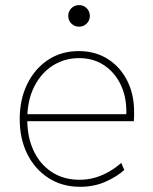

<svg xmlns="http://www.w3.org/2000/svg" viewBox="-20 -718 595 746"><path d="M291 7.8Q222.2 7.8 169.2 -25.9Q116.2 -59.6 86.4 -118.9Q56.6 -178.2 56.6 -255.9Q56.6 -331.1 85.4 -390.6Q114.3 -450.2 166 -484.9Q217.8 -519.5 286.1 -519.5Q350.1 -519.5 398.4 -489Q446.8 -458.5 473.9 -405.3Q501 -352.1 501 -284.2Q501 -275.4 501 -266.4Q501 -257.3 500 -247.1H80.1V-274.4H470.7Q473.1 -335.9 450.7 -385.3Q428.2 -434.6 386 -463.4Q343.8 -492.2 287.1 -492.2Q231.9 -492.2 186.3 -463.9Q140.6 -435.5 113.3 -382.1Q85.9 -328.6 85.9 -253.9Q85.9 -184.1 111.1 -131.3Q136.2 -78.6 181.9 -49.1Q227.5 -19.5 289.1 -19.5Q321.8 -19.5 350.3 -28.1Q378.9 -36.6 404.1 -51.3Q429.2 -65.9 451.2 -85L462.9 -57.6Q433.6 -31.2 389.4 -11.7Q345.2 7.8 291 7.8ZM287.1 -614.3Q269.5 -614.3 257.3 -626.5Q245.1 -638.7 245.1 -656.2Q245.1 -673.8 257.3 -686Q269.5 -698.2 287.1 -698.2Q304.7 -698.2 316.9 -686Q329.1 -673.8 329.1 -656.2Q329.1 -638.7 316.9 -626.5Q304.7 -614.3 287.1 -614.3Z"/></svg>

Font: Reddit Sans ExtraLight
Style: Regular
Weight: 250
Designer: Stephen Hutchings
Foundry: Reddit
Version: Version 1.014